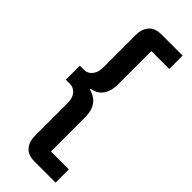

<svg xmlns="http://www.w3.org/2000/svg" viewBox="-307 -825 1025 1025"><g transform="rotate(45 205.5 -312.5)"><path d="M220 167Q171 167 148 139Q125 111 125 70V-180Q125 -218 106.5 -239Q88 -260 62 -260H30V-366H62Q89 -366 107 -388Q125 -410 125 -447V-695Q125 -736 148 -764Q171 -792 220 -792H380V-691H245V-441Q245 -405 234.5 -379Q224 -353 204.5 -338.5Q185 -324 157 -319V-314Q189 -306 208.5 -288.5Q228 -271 236.5 -246Q245 -221 245 -189V67H380V167Z"/></g></svg>

Font: Hubot Sans Condensed ExtraLight SemiBold
Style: Regular
Weight: 600
Version: Version 2.000